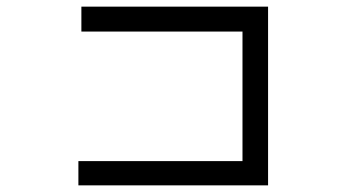

<svg xmlns="http://www.w3.org/2000/svg" viewBox="-20 -612 1040 578"><path d="M787 -592V-54H216V-127H710V-517H225V-592Z"/></svg>

Font: D2Coding
Style: Regular
Weight: 400
Monospace: yes
Designer: Yong-Rak Park; Jeong-Hwan Yoon; Sang-Min Lee;
Foundry: NHN Corporation
Version: Version 1.3.2; Build 20180524